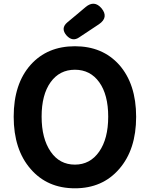

<svg xmlns="http://www.w3.org/2000/svg" viewBox="-20 -1004 810 1038"><path d="M385 14Q236 14 146 -90Q54 -195 54 -373Q54 -551 146 -654Q236 -754 385 -754Q534 -754 624 -654Q716 -550 716 -372.5Q716 -195 624 -90Q534 14 385 14ZM385 -114Q467 -114 516 -184Q565 -254 565 -373Q565 -492 516.5 -559.5Q468 -627 385 -627Q302 -627 253.5 -559.5Q205 -492 205 -373.5Q205 -255 254 -184Q302 -114 385 -114ZM340 -812Q306 -851 344 -883L398 -928L443 -966Q490 -1005 529 -959Q569 -910 515 -873L408 -802Q372 -777 340 -812Z"/></svg>

Font: GenSenRounded TW B
Style: Regular
Weight: 700
Version: Version 1.501;PS 1;hotconv 16.6.51;makeotf.lib2.5.65220